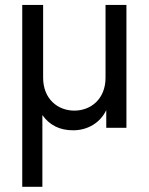

<svg xmlns="http://www.w3.org/2000/svg" viewBox="-20 -508 591 763"><path d="M399.4 -488.3V-199.2C399.4 -114.3 340.8 -68.4 275.4 -68.4C210 -68.4 151.4 -114.3 151.4 -199.2V-488.3H68.4V234.4H148.4V-50.8C176.8 -10.7 216.8 9.8 270.5 9.8C328.1 9.8 377.9 -19.5 402.3 -70.3V0H482.4V-488.3ZM120.1 -147.5 119.1 -150.4 120.1 -148.4Z"/></svg>

Font: Sen-gleads
Style: Italic
Weight: 400
Designer: Kosal Sen, Philatype
Foundry: Philatype
Version: Version 1.004; ttfautohint (v1.8.3)